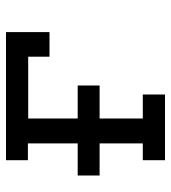

<svg xmlns="http://www.w3.org/2000/svg" viewBox="15 -585 570 640"><g transform="rotate(-90 300.0 -265.0)"><path d="M86 0V-74H142V-218H35V-291H142V-457H86V-530H513V-385H431V-456H225V-291H335V-218H225V-74H305V0Z"/></g></svg>

Font: Iosevka Curly Slab Extended
Style: Regular
Weight: 400
Width: 7
Monospace: yes
Designer: Belleve Invis
Foundry: Belleve Invis
Version: Version 11.1.0; ttfautohint (v1.8.3)